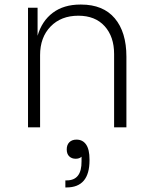

<svg xmlns="http://www.w3.org/2000/svg" viewBox="-20 -559 671 843"><path d="M103 -525H145V-402Q164 -467 212 -503Q260 -539 333 -539H336Q433 -539 484 -478.5Q535 -418 535 -310V0H481V-322Q481 -398 439.5 -444Q398 -490 324 -490Q248 -490 202 -442.5Q156 -395 156 -317V0H103ZM373 141V145Q373 264 272 264H267V233H273Q339 233 338 149V129Q329 138 312 138Q295 138 284 127.5Q273 117 273 97Q273 77 284.5 65.5Q296 54 316 54Q343 54 358 75.5Q373 97 373 141Z"/></svg>

Font: Sora-SIA ExtraLight
Style: Regular
Weight: 200
Designer: Jonathan Barnbrook, Julián Moncada
Foundry: Barnbrook Fonts
Version: Version 2.000